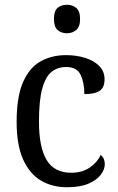

<svg xmlns="http://www.w3.org/2000/svg" viewBox="-20 -778 497 808"><path d="M262 10Q200 10 152.5 -18Q105 -46 77.5 -106.5Q50 -167 50 -265Q50 -372 77.5 -433.5Q105 -495 152 -520.5Q199 -546 258 -546Q301 -546 338 -534.5Q375 -523 397.5 -500.5Q420 -478 420 -444Q420 -410 399.5 -396Q379 -382 335 -382Q335 -429 319.5 -462.5Q304 -496 258 -496Q223 -496 197.5 -476Q172 -456 158 -406Q144 -356 144 -266Q144 -159 176 -105Q208 -51 280 -51Q325 -51 357 -72.5Q389 -94 404 -126Q421 -112 421 -87Q421 -65 404 -42.5Q387 -20 352 -5Q317 10 262 10ZM262 -638Q238 -638 222.5 -651.5Q207 -665 207 -698Q207 -732 222.5 -745Q238 -758 262 -758Q284 -758 300.5 -745Q317 -732 317 -698Q317 -665 300.5 -651.5Q284 -638 262 -638Z"/></svg>

Font: Noto Serif Tamil SemiCondensed
Style: Italic
Weight: 400
Width: 4
Italic angle: -12°
Designer: Indian Type Foundry, Tom Grace, and the Monotype Design Team
Foundry: Monotype Imaging Inc.
Version: Version 2.003; ttfautohint (v1.8.4.7-5d5b)